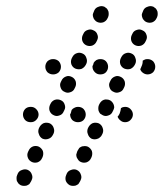

<svg xmlns="http://www.w3.org/2000/svg" viewBox="-20 -586 535 627"><path d="M34 -5Q34 0 35 5Q37 9 40 13Q44 17 48 19Q53 21 58 21Q63 21 67 20Q72 18 76 15Q79 11 81 7L83 3Q88 -7 84 -16Q81 -26 71 -31Q62 -35 52 -31Q42 -28 38 -19L36 -14Q34 -10 34 -5ZM195 5Q199 14 208 19Q213 21 218 21Q223 21 227 20Q232 18 236 15Q239 11 241 7L243 3Q248 -7 244 -16Q241 -26 231 -31Q222 -35 212 -31Q202 -28 198 -19L196 -14Q192 -5 195 5ZM71 -71Q74 -62 84 -57Q93 -53 103 -56Q113 -60 117 -69L119 -73Q123 -83 120 -93Q116 -102 107 -107Q98 -111 88 -108Q78 -104 74 -95L72 -91Q67 -81 71 -71ZM229 -81Q229 -76 231 -71Q233 -67 236 -63Q239 -59 244 -57Q253 -53 263 -56Q273 -60 277 -69L279 -73Q283 -83 280 -93Q276 -102 267 -107Q262 -109 257 -109Q253 -109 248 -108Q243 -106 239 -103Q236 -99 234 -95L232 -91Q230 -86 229 -81ZM107 -148Q110 -138 119 -133Q129 -129 139 -133Q148 -136 153 -146L155 -150Q159 -159 155 -169Q152 -178 143 -183Q133 -187 123 -184Q114 -180 109 -171L107 -167Q103 -157 107 -148ZM267 -148Q270 -138 279 -133Q284 -131 289 -131Q294 -131 299 -133Q303 -134 307 -138Q311 -141 313 -146L315 -150Q319 -159 315 -169Q312 -178 303 -183Q293 -187 283 -184Q274 -180 269 -171L267 -167Q263 -157 267 -148ZM62 -194Q55 -202 55 -212Q55 -222 62 -230Q69 -237 80 -237H81Q91 -237 98 -230Q106 -222 106 -212Q106 -202 98 -194Q91 -187 81 -187H80Q69 -187 62 -194ZM234 -237H235Q246 -237 253 -230Q260 -222 260 -212Q260 -202 253 -194Q246 -187 235 -187H234Q224 -187 216 -194Q209 -202 209 -212Q209 -212 209 -212Q209 -213 209 -213L211 -216Q213 -222 214 -227Q218 -232 223 -234Q228 -237 234 -237ZM388 -237H389Q399 -237 406 -230Q414 -222 414 -212Q414 -202 406 -194Q399 -187 389 -187H388Q380 -187 374 -192Q367 -197 364 -205Q367 -208 369 -212L371 -216Q374 -224 375 -233Q378 -235 381 -236Q385 -237 388 -237ZM142 -224Q146 -214 155 -210Q164 -205 174 -209Q184 -212 188 -222L190 -226Q195 -235 191 -245Q188 -255 178 -259Q169 -263 159 -260Q149 -256 145 -247L143 -243Q139 -233 142 -224ZM301 -233Q301 -228 302 -224Q304 -219 307 -215Q311 -212 315 -210Q324 -205 334 -209Q344 -212 348 -222L350 -226Q352 -230 353 -235Q353 -240 351 -245Q349 -250 346 -253Q343 -257 338 -259Q334 -261 329 -261Q324 -262 319 -260Q314 -258 311 -255Q307 -251 305 -247L303 -243Q301 -238 301 -233ZM178 -300Q181 -290 191 -286Q200 -281 210 -285Q220 -288 224 -298L226 -302Q230 -311 227 -321Q223 -331 214 -335Q204 -340 195 -336Q185 -332 181 -323L179 -319Q174 -310 178 -300ZM338 -300Q341 -290 351 -286Q360 -281 370 -285Q380 -288 384 -298L386 -302Q390 -311 387 -321Q383 -331 374 -335Q364 -340 355 -336Q345 -332 341 -323L339 -319Q334 -310 338 -300ZM172 -350Q179 -358 179 -368Q179 -378 172 -386Q164 -393 154 -393H153Q143 -393 135 -386Q128 -378 128 -368Q128 -358 135 -350Q143 -343 153 -343H154Q164 -343 172 -350ZM307 -393H308Q319 -393 326 -386Q333 -378 333 -368Q333 -358 326 -350Q319 -343 308 -343H307Q297 -343 290 -350Q282 -358 282 -368Q282 -368 282 -369Q282 -369 282 -370Q285 -375 286 -381Q289 -386 295 -390Q301 -393 307 -393ZM462 -393Q472 -393 480 -386Q487 -378 487 -368Q487 -358 480 -350Q472 -343 462 -343Q454 -343 447 -348Q440 -353 438 -360Q439 -362 440 -364L442 -369Q446 -377 446 -386Q446 -387 446 -388Q450 -390 454 -392Q458 -393 462 -393ZM213 -376Q217 -366 226 -362Q236 -358 246 -361Q255 -365 260 -374L262 -378Q266 -387 262 -397Q259 -407 250 -411Q240 -416 230 -412Q221 -409 216 -399L214 -395Q210 -386 213 -376ZM373 -376Q377 -366 386 -362Q396 -358 406 -361Q415 -365 420 -374L422 -378Q426 -387 422 -397Q419 -407 410 -411Q400 -416 390 -412Q381 -409 376 -399L374 -395Q370 -386 373 -376ZM249 -452Q253 -442 262 -438Q271 -434 281 -437Q291 -441 295 -450L297 -454Q302 -464 298 -473Q295 -483 285 -487Q276 -492 266 -488Q256 -485 252 -475L250 -471Q246 -462 249 -452ZM409 -452Q413 -442 422 -438Q431 -434 441 -437Q451 -441 455 -450L457 -454Q462 -464 458 -473Q455 -483 445 -487Q436 -492 426 -488Q416 -485 412 -475L410 -471Q406 -462 409 -452ZM283 -538Q283 -533 285 -528Q286 -524 290 -520Q293 -516 298 -514Q307 -510 317 -513Q327 -517 331 -526L333 -530Q335 -535 335 -540Q335 -545 334 -549Q332 -554 329 -558Q325 -561 321 -564Q311 -568 302 -564Q292 -561 288 -552L286 -547Q284 -543 283 -538ZM443 -538Q443 -533 445 -528Q446 -524 450 -520Q453 -516 458 -514Q467 -510 477 -513Q487 -517 491 -526L493 -530Q495 -535 495 -540Q495 -545 494 -549Q492 -554 489 -558Q485 -561 481 -564Q471 -568 462 -564Q452 -561 448 -552L446 -547Q444 -543 443 -538Z"/></svg>

Font: FRB American Cursive Dotted Black
Style: Bold Italic
Weight: 900
Italic angle: -25°
Version: Version 2.0;Modular Font Editor K font №1